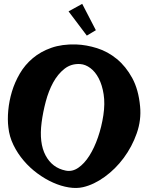

<svg xmlns="http://www.w3.org/2000/svg" viewBox="-20 -962 753 975"><path d="M366.2 -736.3Q418.9 -734.4 473.1 -717.3Q527.3 -700.2 573.2 -662.6Q619.1 -625 651.4 -565.9Q683.6 -506.8 691.4 -421.9Q698.2 -352.5 674.3 -284.7Q650.4 -216.8 608.4 -160.2Q566.4 -103.5 511.7 -64Q457 -24.4 402.3 -11.7Q369.1 -3.9 329.6 -10.3Q290 -16.6 249.5 -34.7Q209 -52.7 170.4 -81.1Q131.8 -109.4 100.6 -146Q69.3 -182.6 48.3 -225.6Q27.3 -268.6 22.5 -315.4Q17.6 -354.5 22 -401.9Q26.4 -449.2 40.5 -496.6Q54.7 -543.9 80.6 -588.4Q106.4 -632.8 146.5 -666.5Q186.5 -700.2 240.7 -719.2Q294.9 -738.3 366.2 -736.3ZM191.4 -340.8Q177.7 -236.3 211.4 -172.9Q245.1 -109.4 313.5 -95.7Q346.7 -88.9 377.4 -109.9Q408.2 -130.9 433.6 -170.9Q459 -210.9 477.5 -264.6Q496.1 -318.4 504.9 -377Q513.7 -435.5 506.3 -482.9Q499 -530.3 481.4 -564Q463.9 -597.7 439 -616.2Q414.1 -634.8 387.7 -636.7Q341.8 -639.6 307.6 -612.8Q273.4 -585.9 250 -543Q226.6 -500 212.4 -446.3Q198.2 -392.6 191.4 -340.8ZM328.1 -904.3 397.5 -942.4 466.8 -808.6 420.9 -781.2Z"/></svg>

Font: Irish Grover
Style: Regular
Weight: 400
Designer: Squid
Foundry: Font Diner, Inc DBA Sideshow
Version: Version 1.001